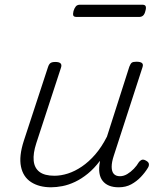

<svg xmlns="http://www.w3.org/2000/svg" viewBox="-20 -778 686 815"><path d="M197 17Q146 17 112 -5Q78 -27 69 -71Q60 -115 81 -180L184 -494Q188 -506 194.5 -510.5Q201 -515 215 -515Q231 -515 237 -509Q243 -503 239 -491L134 -170Q120 -127 123 -96Q126 -65 147.5 -48.5Q169 -32 211 -32Q239 -32 268.5 -41.5Q298 -51 327.5 -71Q357 -91 384 -122Q411 -153 434 -198L529 -495Q534 -508 539.5 -512Q545 -516 559 -516Q576 -516 582.5 -510.5Q589 -505 585 -493L463 -117Q454 -90 454 -70Q454 -50 463 -40Q472 -30 489 -30Q505 -30 520 -39Q535 -48 548 -61.5Q561 -75 569 -89Q573 -95 580.5 -99Q588 -103 600 -96Q611 -90 612 -82Q613 -74 608 -66Q596 -46 578 -27Q560 -8 537 4.5Q514 17 484 17Q460 17 443 10Q426 3 415.5 -10.5Q405 -24 402 -44Q399 -64 404 -91V-95Q380 -63 353 -41Q326 -19 298.5 -6Q271 7 245 12Q219 17 197 17ZM306 -706Q293 -706 291 -712.5Q289 -719 292 -731Q296 -744 302 -751Q308 -758 320 -758H584Q596 -758 598.5 -751Q601 -744 597 -731Q594 -718 587.5 -712Q581 -706 570 -706Z"/></svg>

Font: Playwrite RO ExtraLight
Style: Regular
Weight: 250
Version: Version 1.002